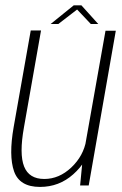

<svg xmlns="http://www.w3.org/2000/svg" viewBox="-20 -712 468 737"><path d="M287.5 0H320.5L424.5 -594H385L297 -98ZM137.5 -595H98L32.5 -224.5Q13 -114 34 -54.2Q55 5.5 133.5 5.5Q207 5.5 261.2 -43Q315.5 -91.5 326 -151L311 -174Q300.5 -113.5 253.8 -69.2Q207 -25 150 -25Q91.5 -25 72.5 -73Q53.5 -121 72 -223.5ZM174.5 -620H204L276 -675.5L328.5 -620H357L292.5 -691.5H263Z"/></svg>

Font: Anybody SemiCondensed ExtraLight
Style: Italic
Weight: 250
Width: 4
Italic angle: -10°
Version: Version 1.113;gftools[0.9.25]